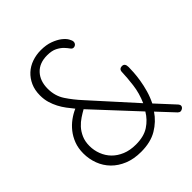

<svg xmlns="http://www.w3.org/2000/svg" viewBox="-208 -878 1018 1018"><g transform="rotate(-45 301.0 -369.0)"><path d="M261 10Q207 10 165.5 -7Q124 -24 95.5 -53Q67 -82 52.5 -120.5Q38 -159 38 -201Q38 -240 50 -271.5Q62 -303 81.5 -327.5Q101 -352 125.5 -370Q150 -388 176 -399Q161 -417 146 -437Q131 -457 119.5 -479Q108 -501 100.5 -526Q93 -551 93 -581Q93 -621 107 -652Q121 -683 144.5 -704.5Q168 -726 199.5 -737Q231 -748 266 -748Q306 -748 335.5 -737Q365 -726 384 -711.5Q403 -697 412 -681.5Q421 -666 421 -657Q421 -647 414.5 -640.5Q408 -634 398 -634Q389 -634 381.5 -645Q374 -656 361 -669.5Q348 -683 326.5 -694Q305 -705 270 -705Q212 -705 179.5 -670Q147 -635 147 -577Q147 -523 174.5 -481.5Q202 -440 238 -401L451 -165Q474 -217 480.5 -270Q487 -323 488 -360Q488 -384 511 -384Q532 -384 532 -355Q532 -341 530.5 -316Q529 -291 524 -260Q519 -229 509.5 -195.5Q500 -162 484 -130L578 -28Q584 -20 584 -15Q584 -6 576.5 0Q569 6 561 6Q553 6 546 -1L460 -93Q430 -48 381.5 -19Q333 10 261 10ZM269 -37Q329 -37 367 -62Q405 -87 428 -126L205 -366Q187 -356 166.5 -342.5Q146 -329 129 -310.5Q112 -292 100.5 -266Q89 -240 89 -206Q89 -173 101 -142Q113 -111 135.5 -88Q158 -65 191.5 -51Q225 -37 269 -37Z"/></g></svg>

Font: AkaAcidDosis
Style: Light
Weight: 300
Designer: Edgar Tolentino, Pablo Impallari, Igino Marini, Aka-Acid
Foundry: Edgar Tolentino, Pablo Impallari, Igino Marini, Aka-Acid
Version: Version 1.007